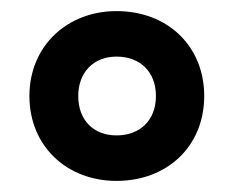

<svg xmlns="http://www.w3.org/2000/svg" viewBox="-20 -744 422 346"><path d="M190 -418C281 -418 348 -480 348 -571C348 -661 282 -724 190 -724C101 -724 33 -661 33 -571C33 -481 100 -418 190 -418ZM190 -500C149 -500 121 -527 121 -571C121 -613 148 -642 190 -642C233 -642 261 -614 261 -571C261 -527 232 -500 190 -500Z"/></svg>

Font: Noto Sans Arabic UI Cn
Style: Bold
Weight: 700
Width: 3
Designer: Monotype Design Team, Nadine Chahine and Nizar Qandah
Foundry: Monotype Imaging Inc.
Version: Version 2.010